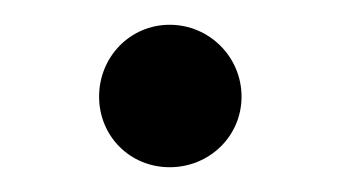

<svg xmlns="http://www.w3.org/2000/svg" viewBox="-20 -130 275 155"><path d="M60 -52C60 -20 85 5 117 5C149 5 175 -20 175 -52C175 -84 149 -110 117 -110C85 -110 60 -84 60 -52Z"/></svg>

Font: Stint Ultra Expanded
Style: Regular
Weight: 400
Width: 7
Designer: Astigmatic (AOETI)
Foundry: Astigmatic (AOETI)
Version: Version 1.000